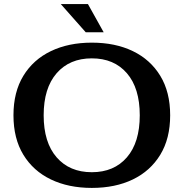

<svg xmlns="http://www.w3.org/2000/svg" viewBox="-20 -906 900 941"><path d="M400 -748 278 -886H411L488 -748ZM430 15Q316 15 229.5 -26.5Q143 -68 94.5 -147.5Q46 -227 46 -341Q46 -455 94.5 -534.5Q143 -614 229.5 -655.5Q316 -697 430 -697Q545 -697 631 -655.5Q717 -614 765.5 -534.5Q814 -455 814 -341Q814 -227 765.5 -147.5Q717 -68 631 -26.5Q545 15 430 15ZM430 -62Q539 -62 602 -135Q665 -208 665 -341Q665 -474 602 -547Q539 -620 430 -620Q321 -620 257.5 -547Q194 -474 194 -341Q194 -208 257.5 -135Q321 -62 430 -62Z"/></svg>

Font: Montagu Slab 16pt Medium
Style: Regular
Weight: 500
Designer: Florian Karsten
Foundry: Florian Karsten
Version: Version 1.000; ttfautohint (v1.8.3)